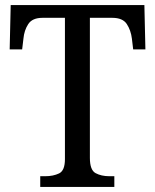

<svg xmlns="http://www.w3.org/2000/svg" viewBox="-20 -734 609 754"><path d="M138 0V-42H158Q189 -42 212 -53Q235 -64 235 -109V-664H147Q107 -664 91 -639.5Q75 -615 72 -582L67 -540H18L22 -714H547L551 -540H503L498 -582Q494 -615 478 -639.5Q462 -664 421 -664H333V-114Q333 -66 355.5 -54Q378 -42 409 -42H429V0Z"/></svg>

Font: Noto Serif Myanmar SemiCondensed
Style: Regular
Weight: 400
Width: 4
Designer: Ben Mitchell and the Monotype Design Team
Foundry: Monotype Imaging Inc.
Version: Version 2.106; ttfautohint (v1.8.4.7-5d5b)